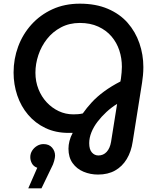

<svg xmlns="http://www.w3.org/2000/svg" viewBox="-20 -733 848 1046"><path d="M514 218Q472 218 435 202.5Q398 187 375.5 155.5Q353 124 353 77Q353 57 358.5 35Q364 13 376 -9Q371 -9 365.5 -9Q360 -9 354 -9Q283 -9 227.5 -35.5Q172 -62 133 -108Q94 -154 74 -213.5Q54 -273 54 -338Q54 -412 79 -479.5Q104 -547 151.5 -599.5Q199 -652 265.5 -682.5Q332 -713 415 -713Q502 -713 567.5 -685Q633 -657 675.5 -608.5Q718 -560 739.5 -497.5Q761 -435 761 -368Q761 -345 759 -323.5Q757 -302 754 -283L703 38Q695 93 670.5 133.5Q646 174 607 196Q568 218 514 218ZM516 114Q543 114 561 94.5Q579 75 585 40L618 -167Q587 -148 560 -123Q533 -98 511.5 -70Q490 -42 478 -12Q466 18 466 47Q466 81 480.5 97.5Q495 114 516 114ZM380 -110Q393 -110 405.5 -111Q418 -112 431 -115Q452 -145 480 -175.5Q508 -206 547.5 -235Q587 -264 636 -289L639 -306Q641 -321 642.5 -338Q644 -355 644 -369Q644 -416 630 -458.5Q616 -501 587.5 -534.5Q559 -568 515.5 -588Q472 -608 415 -608Q358 -608 312.5 -584Q267 -560 236 -520.5Q205 -481 189 -433Q173 -385 173 -337Q173 -289 189.5 -247.5Q206 -206 234.5 -175.5Q263 -145 300 -127.5Q337 -110 380 -110ZM134 293 183 181Q163 174 154 157.5Q145 141 145 123Q145 104 155 88Q165 72 181.5 62Q198 52 217 52Q247 52 263.5 71Q280 90 280 115Q280 125 275 144Q270 163 260 181L206 293Z"/></svg>

Font: MuseoModerno Thin Medium
Style: Italic
Weight: 500
Italic angle: -9°
Version: Version 1.003